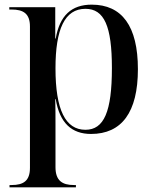

<svg xmlns="http://www.w3.org/2000/svg" viewBox="-20 -567 663 827"><path d="M21 240H307V230H298C248 230 219 211 219 153V-30C219 -66 219 -105 218 -140H220C237 -37 289 10 372 10C504 10 574 -83 574 -269C574 -455 505 -547 375 -547C288 -547 237 -500 220 -401H218V-536H20V-526H30C81 -526 109 -508 109 -453V156C109 212 81 230 30 230H21ZM348 -8C262 -8 219 -94 219 -273C219 -442 259 -529 348 -529C429 -529 462 -454 462 -274C462 -86 428 -8 348 -8Z"/></svg>

Font: Noto Serif Display Medium
Style: Regular
Weight: 500
Designer: Monotype Design Team
Foundry: Monotype Imaging Inc.
Version: Version 2.009